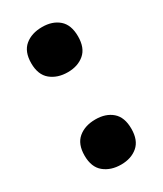

<svg xmlns="http://www.w3.org/2000/svg" viewBox="-151 -621 588 693"><g transform="rotate(-30 142.5 -274.5)"><path d="M144 -373Q186 -373 213 -396Q240 -419 240 -467Q240 -515 213.5 -538Q187 -561 144 -561Q100 -561 72.5 -538Q45 -515 45 -467Q45 -419 73 -396Q101 -373 144 -373ZM144 12Q186 12 213 -11Q240 -34 240 -82Q240 -130 213.5 -153Q187 -176 144 -176Q100 -176 72.5 -153Q45 -130 45 -82Q45 -34 73 -11Q101 12 144 12Z"/></g></svg>

Font: Noto Sans UI SemiCondensed Black
Style: Regular
Weight: 900
Width: 4
Designer: Monotype Design Team
Foundry: Monotype Imaging Inc.
Version: 1.001